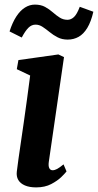

<svg xmlns="http://www.w3.org/2000/svg" viewBox="-20 -804 426 834"><path d="M137 10Q108 10 88.2 1.5Q68.5 -7 59.5 -22.2Q50.5 -37.5 53 -58.5Q55.5 -81 60.2 -113.5Q65 -146 70.8 -186.5Q76.5 -227 83.5 -274Q90.5 -321 97.2 -372Q104 -423 111 -476L53 -503.5L60 -543L233.5 -567.5L258 -556L192 -101Q189.5 -83 194 -73.8Q198.5 -64.5 208.5 -64.5Q217.5 -64.5 228.2 -70.2Q239 -76 256 -90L269 -59.5Q263.5 -52 246.8 -35.5Q230 -19 202.5 -4.5Q175 10 137 10ZM21.5 -667.5Q34 -706.5 51 -732.5Q68 -758.5 88.5 -771.2Q109 -784 131.5 -784Q157.5 -784 175.8 -774Q194 -764 209 -750.8Q224 -737.5 239.2 -727.8Q254.5 -718 273 -718Q288.5 -718 301.5 -730.2Q314.5 -742.5 326.5 -774.5L385.5 -753Q375.5 -709.5 359.2 -682.8Q343 -656 321.5 -644Q300 -632 274 -632Q249.5 -632 230.5 -641.8Q211.5 -651.5 195.8 -664.5Q180 -677.5 165.2 -687.2Q150.5 -697 134.5 -697Q117 -697 103.2 -683.2Q89.5 -669.5 74.5 -641Z"/></svg>

Font: Merriweather Light 18pt
Style: Bold Italic
Weight: 700
Italic angle: -7.8°
Version: Version 2.101